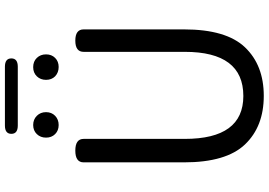

<svg xmlns="http://www.w3.org/2000/svg" viewBox="-172 -880 1066 761"><g transform="rotate(-90 360.5 -500.0)"><path d="M624 -303Q624 -136 553 -61.5Q482 13 360.5 13Q239 13 168 -61.5Q97 -136 97 -303V-701Q97 -734 143.5 -734Q190 -734 190 -701V-300Q190 -68 360 -68Q535 -68 535 -300V-701Q535 -734 579.5 -734Q624 -734 624 -701ZM281.5 -814Q267 -800 245 -800Q223 -800 209 -814Q195 -828 195 -850Q195 -872 209 -886.5Q223 -901 245 -901Q267 -901 281.5 -886.5Q296 -872 296 -850Q296 -828 281.5 -814ZM243 -962Q210 -962 210 -987.5Q210 -1013 243 -1013H476Q509 -1013 509 -987.5Q509 -962 476 -962ZM438 -814Q424 -828 424 -850Q424 -872 438 -886.5Q452 -901 474.5 -901Q497 -901 511 -886.5Q525 -872 525 -850Q525 -828 511 -814Q497 -800 475 -800Q453 -800 438 -814Z"/></g></svg>

Font: Raw Maruko Gothic CJK TC
Style: Regular
Weight: 400
Version: Version 1.001